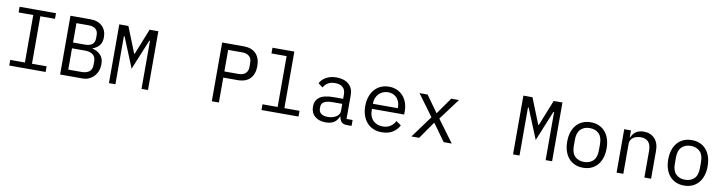

<svg xmlns="http://www.w3.org/2000/svg" viewBox="-25 -1487 8449 2246"><g transform="rotate(10 4200.0 -364.0)"><path d="M84 0V-67H258V-631H84V-698H516V-631H342V-67H516V0Z M688 -698H925Q1015 -698 1066 -649Q1117 -600 1117 -518Q1117 -455 1086.5 -419Q1056 -383 1008 -368V-365Q1067 -351 1105 -312.5Q1143 -274 1143 -201Q1143 -159 1129 -122Q1115 -85 1089.5 -58Q1064 -31 1029.5 -15.5Q995 0 955 0H688ZM930 -73Q988 -73 1021 -99Q1054 -125 1054 -179V-220Q1054 -273 1021 -299.5Q988 -326 930 -326H772V-73ZM916 -395Q969 -395 999 -418.5Q1029 -442 1029 -490V-529Q1029 -577 999 -601Q969 -625 916 -625H772V-395Z M1655 -571H1647L1500 -212L1353 -571H1345V0H1268V-698H1376L1499 -390H1505L1628 -698H1732V0H1655Z M2490 0V-698H2744Q2841 -698 2892 -645Q2943 -592 2943 -497Q2943 -402 2892 -349Q2841 -296 2744 -296H2574V0ZM2574 -369H2742Q2795 -369 2824.5 -395.5Q2854 -422 2854 -471V-523Q2854 -572 2824.5 -598.5Q2795 -625 2742 -625H2574Z M3080 -68H3260V-672H3080V-740H3340V-68H3520V0H3080Z M4095 0Q4048 0 4028 -24Q4008 -48 4003 -84H3998Q3981 -39 3943.5 -13.5Q3906 12 3843 12Q3762 12 3714 -30Q3666 -72 3666 -145Q3666 -217 3718.5 -256Q3771 -295 3888 -295H3998V-346Q3998 -403 3966 -431.5Q3934 -460 3875 -460Q3823 -460 3790 -439.5Q3757 -419 3737 -384L3683 -424Q3693 -444 3710 -463Q3727 -482 3752 -496.5Q3777 -511 3809 -519.5Q3841 -528 3880 -528Q3971 -528 4024.5 -482Q4078 -436 4078 -354V-70H4150V0ZM3998 -150V-235H3888Q3816 -235 3783 -215Q3750 -195 3750 -157V-136Q3750 -96 3778.5 -75.5Q3807 -55 3857 -55Q3888 -55 3913.5 -62.5Q3939 -70 3958 -82.5Q3977 -95 3987.5 -112.5Q3998 -130 3998 -150Z M4267 -257Q4267 -319 4284.5 -369Q4302 -419 4333 -454.5Q4364 -490 4407.5 -509Q4451 -528 4504 -528Q4556 -528 4598.5 -509Q4641 -490 4671 -456.5Q4701 -423 4717 -377Q4733 -331 4733 -276V-238H4351V-214Q4351 -180 4362 -151Q4373 -122 4393.5 -101Q4414 -80 4443.5 -68.5Q4473 -57 4509 -57Q4561 -57 4599 -81Q4637 -105 4657 -147L4716 -107Q4693 -55 4639.5 -21.5Q4586 12 4509 12Q4453 12 4408.5 -7Q4364 -26 4332.5 -61.5Q4301 -97 4284 -146.5Q4267 -196 4267 -257ZM4351 -305V-298H4647V-309Q4647 -343 4636.5 -371Q4626 -399 4607.5 -419.5Q4589 -440 4562.5 -451Q4536 -462 4504 -462Q4471 -462 4443 -450Q4415 -438 4394.5 -417Q4374 -396 4362.5 -367.5Q4351 -339 4351 -305Z M4861 0 5053 -262 4866 -516H4962L5040 -407L5102 -321H5106L5166 -407L5243 -516H5335L5146 -263L5340 0H5244L5098 -203H5094L4953 0Z M6455 -571H6447L6300 -212L6153 -571H6145V0H6068V-698H6176L6299 -390H6305L6428 -698H6532V0H6455Z M6666 -258Q6666 -319 6682 -369Q6698 -419 6728.5 -454.5Q6759 -490 6802.5 -509Q6846 -528 6900 -528Q6954 -528 6997.5 -509Q7041 -490 7071.5 -454.5Q7102 -419 7118 -369Q7134 -319 7134 -258Q7134 -196 7118 -146.5Q7102 -97 7071.5 -61.5Q7041 -26 6997.5 -7Q6954 12 6900 12Q6846 12 6802.5 -7Q6759 -26 6728.5 -61.5Q6698 -97 6682 -146.5Q6666 -196 6666 -258ZM7049 -221V-295Q7049 -379 7008 -419Q6967 -459 6900 -459Q6833 -459 6792 -419Q6751 -379 6751 -295V-221Q6751 -137 6792 -97Q6833 -57 6900 -57Q6967 -57 7008 -97Q7049 -137 7049 -221Z M7298 0V-516H7378V-432H7382Q7390 -451 7402 -468.5Q7414 -486 7431.5 -499Q7449 -512 7473 -520Q7497 -528 7529 -528Q7610 -528 7659 -476.5Q7708 -425 7708 -331V0H7628V-317Q7628 -388 7597 -422.5Q7566 -457 7506 -457Q7482 -457 7459 -451Q7436 -445 7418 -433Q7400 -421 7389 -402Q7378 -383 7378 -358V0Z M7866 -258Q7866 -319 7882 -369Q7898 -419 7928.5 -454.5Q7959 -490 8002.5 -509Q8046 -528 8100 -528Q8154 -528 8197.5 -509Q8241 -490 8271.5 -454.5Q8302 -419 8318 -369Q8334 -319 8334 -258Q8334 -196 8318 -146.5Q8302 -97 8271.5 -61.5Q8241 -26 8197.5 -7Q8154 12 8100 12Q8046 12 8002.5 -7Q7959 -26 7928.5 -61.5Q7898 -97 7882 -146.5Q7866 -196 7866 -258ZM8249 -221V-295Q8249 -379 8208 -419Q8167 -459 8100 -459Q8033 -459 7992 -419Q7951 -379 7951 -295V-221Q7951 -137 7992 -97Q8033 -57 8100 -57Q8167 -57 8208 -97Q8249 -137 8249 -221Z"/></g></svg>

Font: IBM Plaex Mono
Style: Regular
Weight: 400
Designer: Mike Abbink, Paul van der Laan, Pieter van Rosmalen
Foundry: Bold Monday
Version: Version 2.003